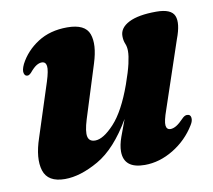

<svg xmlns="http://www.w3.org/2000/svg" viewBox="-59 -520 661 596"><g transform="rotate(-10 271.5 -222.0)"><path d="M508.5 -120.5Q518 -120.5 519.5 -110.2Q521 -100 513 -87.5Q486.5 -44 442.5 -17.2Q398.5 9.5 352 9.5Q286 9.5 286 -44.5Q286 -64 295 -89.2Q304 -114.5 314.5 -142Q264.5 -56.5 206.8 -23.5Q149 9.5 100.5 9.5Q46.5 9.5 34.2 -29.5Q22 -68.5 43 -130.5L97 -297.5Q108 -332 106 -345.8Q104 -359.5 91.5 -359.5Q83.5 -359.5 74.5 -354Q65.5 -348.5 53 -333.5Q45.5 -326 40.5 -327Q33 -327 30.5 -336.8Q28 -346.5 36.5 -364.5Q56.5 -403 95.2 -428Q134 -453 188 -453Q244.5 -453 256.8 -419.2Q269 -385.5 251 -328.5L198.5 -161.5Q187 -124 190.8 -108Q194.5 -92 213.5 -92Q239 -92 273.8 -129.5Q308.5 -167 337 -246.5Q350.5 -284.5 356 -308.8Q361.5 -333 361.5 -348Q361.5 -361.5 357 -372Q352.5 -382.5 352.5 -396.5Q352.5 -422.5 382.5 -437.8Q412.5 -453 469 -453Q516 -453 525.8 -429.2Q535.5 -405.5 517.5 -358L447 -148.5Q434.5 -113.5 436 -100Q437.5 -86.5 450 -86.5Q458 -86.5 468 -92.2Q478 -98 495 -115.5Q502.5 -121.5 508.5 -120.5Z"/></g></svg>

Font: Fraunces 144pt Soft
Style: Bold Italic
Weight: 700
Italic angle: -16°
Version: Version 1.000;[b76b70a41]